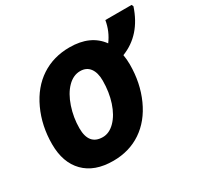

<svg xmlns="http://www.w3.org/2000/svg" viewBox="-159 -961 1222 1173"><g transform="rotate(-30 451.5 -375.0)"><path d="M438 -725.1Q585.4 -725.1 655.8 -627.9Q699.7 -686.5 711.9 -759.8H897L902.8 -747.1Q846.2 -575.7 700.2 -519Q706.1 -485.8 706.1 -450.2Q706.1 -320.3 657.5 -212.6Q608.9 -105 523.4 -47.6Q438 9.8 325.2 9.8Q193.8 9.8 122.3 -63Q50.8 -135.7 50.8 -265.1Q50.8 -394.5 101.1 -502.9Q151.4 -611.3 238 -668.2Q324.7 -725.1 438 -725.1ZM513.2 -448.2Q513.2 -503.9 489.7 -535.4Q466.3 -566.9 421.9 -566.9Q373.5 -566.9 333 -525.9Q292.5 -484.9 268.3 -413.1Q244.1 -341.3 244.1 -266.1Q244.1 -147.9 341.8 -147.9Q388.2 -147.9 428 -188.5Q467.8 -229 490.5 -297.9Q513.2 -366.7 513.2 -448.2Z"/></g></svg>

Font: Open Sans Extrabold
Style: Italic
Weight: 800
Italic angle: -12°
Foundry: Ascender Corporation
Version: Version 1.10